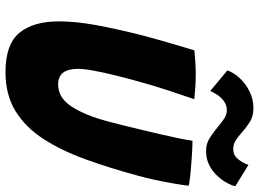

<svg xmlns="http://www.w3.org/2000/svg" viewBox="-142 -784 941 698"><g transform="rotate(90 329.0 -435.5)"><path d="M242.6 15.5Q141.6 15.5 99.9 -34.9Q58.2 -85.2 58.2 -179Q58.2 -239.6 71.8 -313.9Q85.4 -388.2 107.9 -476.9Q119.8 -522.5 133.9 -571.4Q148.1 -620.4 163.5 -671.1Q184.4 -673.2 206.6 -674.7Q228.8 -676.1 247.8 -676.1Q273 -676.1 297.4 -674.6Q321.9 -673 341.1 -670.9Q327.2 -631 310.5 -580.1Q293.8 -529.1 279.2 -476.8Q266.1 -430.8 255.2 -386.6Q244.2 -342.4 237.5 -306.2Q230.8 -270 230.8 -247.8Q230.8 -175.8 286.9 -175.8Q336.6 -175.8 368.5 -225.6Q400.4 -275.4 422 -357.2Q427.4 -377.2 435.4 -409.1Q443.4 -441 452.2 -478.3Q461.1 -515.6 469.6 -552.1Q478 -588.5 484.1 -618.2Q490.1 -647.9 492.1 -664.2Q512 -664.2 537.9 -662.6Q563.8 -661 589 -658.9Q614.2 -656.9 632.5 -654.4Q650.8 -652 655.8 -650.5Q652.6 -624 647.1 -592.7Q641.6 -561.4 634.4 -528Q627.1 -494.6 617.9 -461.1Q590.8 -361.2 559.4 -274.8Q528 -188.2 486 -123Q444 -57.8 384.8 -21.1Q325.5 15.5 242.6 15.5ZM236.4 -791.2Q244.5 -814.4 264.6 -836Q284.6 -857.6 313 -871.7Q341.4 -885.8 374.2 -885.8Q403.1 -885.8 423.5 -872.9Q443.9 -860 460.6 -845.1Q474.9 -832.1 489.6 -822.2Q504.2 -812.4 522.1 -812.4Q544.5 -812.4 558.8 -829.7Q573.1 -847 580 -867.8L657.5 -819.9Q655.2 -808 645.8 -790.2Q636.2 -772.4 620.2 -754.9Q604.1 -737.4 581.3 -725.5Q558.5 -713.6 529.4 -713.6Q502.5 -713.6 480.8 -727.7Q459.1 -741.8 440.8 -757.4Q425.6 -770.4 411.1 -779.8Q396.5 -789.2 381.9 -789.2Q362.5 -789.2 348.2 -778.6Q333.9 -767.9 324.8 -753.7Q315.8 -739.5 311.1 -728.9Z"/></g></svg>

Font: Grandstander Thin
Style: Italic
Weight: 100
Italic angle: -15°
Designer: Tyler Finck
Foundry: Etcetera Type Co
Version: Version 1.200